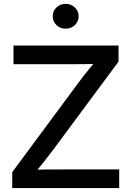

<svg xmlns="http://www.w3.org/2000/svg" viewBox="-20 -960 669 980"><path d="M42.5 0V-81.5L382.8 -541Q407.2 -573.7 433.8 -606.4Q460.4 -639.2 487.8 -671.4L500 -634.3Q455.6 -632.8 411.1 -632.6Q366.7 -632.3 322.8 -632.3H48.8V-727.5H585V-645.5L250.5 -194.3Q224.6 -159.7 196.8 -125Q168.9 -90.3 140.1 -56.2L127.9 -93.3Q172.4 -94.7 216.3 -95Q260.3 -95.2 304.2 -95.2H588.4V0ZM314.9 -813.5Q287.6 -813.5 268.3 -832Q249 -850.6 249 -877Q249 -903.8 268.3 -922.1Q287.6 -940.4 314.9 -940.4Q342.8 -940.4 362.1 -922.1Q381.3 -903.8 381.3 -877Q381.3 -850.6 362.1 -832Q342.8 -813.5 314.9 -813.5Z"/></svg>

Font: Inter 24pt Medium
Style: Regular
Weight: 500
Designer: Rasmus Andersson
Foundry: rsms
Version: Version 4.001;git-66647c0bb